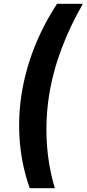

<svg xmlns="http://www.w3.org/2000/svg" viewBox="-20 -799 460 1019"><path d="M283 -779C186 -632 119 -464 93 -290C69 -125 82 43 138 200H271C224 43 215 -126 240 -290C267 -463 333 -628 420 -779Z"/></svg>

Font: Jost*
Style: Bold Italic
Weight: 700
Italic angle: -10°
Version: Version 3.7